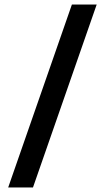

<svg xmlns="http://www.w3.org/2000/svg" viewBox="-20 -797 461 844"><path d="M296 -777H405L125 27H16Z"/></svg>

Font: Bounded
Style: Regular
Weight: 400
Designer: Vlad Churkin
Version: Version 1.0